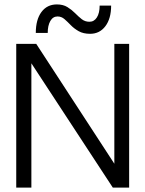

<svg xmlns="http://www.w3.org/2000/svg" viewBox="-20 -849 658 869"><path d="M237.5 -829Q265.5 -829 285 -817Q304.5 -805 319.8 -789.5Q335 -774 350 -762.2Q365 -750.5 385 -750.5Q406 -750.5 418.5 -770.2Q431 -790 431 -823.5H483Q483 -765 457 -730.5Q431 -696 388 -696Q357 -696 336.2 -707.8Q315.5 -719.5 300.5 -735Q285.5 -750.5 271.8 -762.5Q258 -774.5 240.5 -774.5Q219.5 -774.5 207.8 -754Q196 -733.5 196 -700H142Q142 -760 167.5 -794.5Q193 -829 237.5 -829ZM497.5 -650.5H564.5V0H490.5L122 -562.5V0H53.5V-650.5H144L497.5 -108Z"/></svg>

Font: Overused Grotesk Book
Style: Regular
Weight: 375
Version: Version 0.004